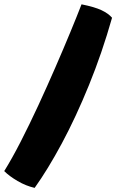

<svg xmlns="http://www.w3.org/2000/svg" viewBox="-33 -794 550 909"><path d="M353 -773.5Q415.5 -761 448 -745.5Q480.5 -730 497.5 -710Q450 -542.5 388.2 -391Q326.5 -239.5 259.8 -115.2Q193 9 131 95.5Q89.5 86 50.2 63Q11 40 -13 16Q23.5 -42.5 65 -123.5Q106.5 -204.5 148.5 -295.2Q190.5 -386 229.5 -475.8Q268.5 -565.5 300.5 -643Q332.5 -720.5 353 -773.5Z"/></svg>

Font: Grandstander Black
Style: Regular
Weight: 900
Designer: Tyler Finck
Foundry: Etcetera Type Co
Version: Version 1.200; ttfautohint (v1.8.3)